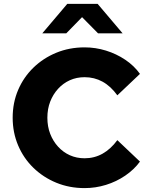

<svg xmlns="http://www.w3.org/2000/svg" viewBox="-20 -954 760 985"><path d="M414 11Q336 11 269 -16.5Q202 -44 151.5 -93Q101 -142 73 -208Q45 -274 45 -350Q45 -427 73 -492.5Q101 -558 151.5 -607Q202 -656 269 -683.5Q336 -711 414 -711Q470 -711 523.5 -694.5Q577 -678 622.5 -647.5Q668 -617 698 -575L582 -465Q548 -512 506 -535Q464 -558 414 -558Q373 -558 338.5 -542.5Q304 -527 278 -498.5Q252 -470 237.5 -432.5Q223 -395 223 -350Q223 -305 237.5 -267.5Q252 -230 278 -201.5Q304 -173 338.5 -157.5Q373 -142 414 -142Q464 -142 506 -165.5Q548 -189 582 -235L698 -125Q668 -84 622.5 -53Q577 -22 523.5 -5.5Q470 11 414 11ZM483 -783 401 -866 320 -783H197L325 -934H481L609 -783Z"/></svg>

Font: Red Hat Text
Style: Bold
Weight: 700
Designer: Pentagram, MCKL
Foundry: MCKL
Version: Version 1.030